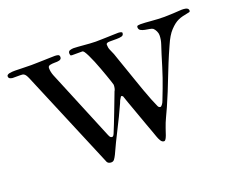

<svg xmlns="http://www.w3.org/2000/svg" viewBox="-92 -619 942 767"><g transform="rotate(-20 378.5 -236.0)"><path d="M246.6 -3.4 70.3 -423.3Q66.4 -432.1 63.2 -436.8Q60.1 -441.4 56.6 -443.6Q53.2 -445.8 49.3 -446.3Q45.4 -446.8 39.6 -446.8H22Q15.1 -446.8 10.3 -446.8Q5.4 -446.8 3.4 -447.8Q-8.3 -449.7 -8.3 -459.5Q-8.3 -463.9 -4.6 -466.1Q-1 -468.3 4.4 -469.5Q9.8 -470.7 16.1 -470.9Q22.5 -471.2 27.8 -471.2Q39.1 -471.2 54.9 -470.5Q70.8 -469.7 96.2 -469.7Q106.9 -469.7 120.8 -470.2Q134.8 -470.7 148.9 -470.9Q163.1 -471.2 175.8 -471.7Q188.5 -472.2 196.8 -472.2Q203.1 -472.2 209.7 -470.5Q216.3 -468.8 216.3 -460.4Q216.3 -455.1 213.6 -452.4Q210.9 -449.7 206.8 -448.5Q202.6 -447.3 197.3 -447Q191.9 -446.8 186.5 -446.8Q175.8 -446.8 167 -444.8Q158.2 -442.9 158.2 -434.1Q158.2 -425.3 159.9 -417.5Q161.6 -409.7 164.6 -401.9L288.1 -103Q291.5 -94.7 294.4 -92Q297.4 -89.4 301.8 -89.4Q306.6 -89.4 311 -99.6Q316.9 -113.3 325.2 -134.5Q333.5 -155.8 342.3 -178.5Q351.1 -201.2 359.1 -222.4Q367.2 -243.7 372.6 -257.8Q375 -260.7 376.7 -267.8Q378.4 -274.9 378.4 -280.3V-283.7Q377.4 -288.1 373.5 -299.8Q369.6 -311.5 364 -327.4Q358.4 -343.3 351.8 -361.1Q345.2 -378.9 338.4 -395.5Q331.5 -412.1 325 -425.5Q318.4 -439 313.5 -445.8Q309.1 -451.2 306.6 -451.2H261.7Q256.3 -451.2 255.4 -455.1Q254.4 -459 254.4 -461.4Q254.4 -470.7 262.2 -473.1Q270 -475.6 277.8 -475.6Q285.6 -475.6 296.9 -474.6Q308.1 -473.6 320.6 -472.7Q333 -471.7 345.9 -470.7Q358.9 -469.7 370.1 -469.7Q381.8 -469.7 395 -470.2Q408.2 -470.7 420.9 -470.9Q433.6 -471.2 444.8 -471.7Q456.1 -472.2 463.9 -472.2Q465.3 -472.2 468.5 -472.2Q471.7 -472.2 474.6 -471.4Q477.5 -470.7 480 -469.5Q482.4 -468.3 482.4 -466.3Q482.4 -456.1 473.6 -453.6Q464.8 -451.2 452.6 -451.2H423.3Q407.2 -451.2 407.2 -443.4Q407.2 -430.2 411.6 -420.4Q416 -410.6 421.4 -397.9Q424.8 -387.7 431.6 -368.2Q438.5 -348.6 446.8 -324.5Q455.1 -300.3 464.4 -273.7Q473.6 -247.1 482.4 -222.4Q491.2 -197.8 499.3 -177.5Q507.3 -157.2 512.7 -146Q516.1 -136.2 523.9 -136.2Q526.9 -136.2 531.7 -142.3Q536.6 -148.4 539.6 -157.2Q549.3 -182.1 556.9 -202.1Q564.5 -222.2 571.3 -241.9Q578.1 -261.7 584.7 -283.2Q591.3 -304.7 599.6 -332Q605.5 -350.6 611.8 -369.6Q618.2 -388.7 618.2 -407.2Q618.2 -415.5 614 -424.3Q609.9 -433.1 604 -438.5Q599.6 -441.9 590.1 -443.4Q580.6 -444.8 570.6 -446.8Q560.5 -448.7 553.2 -452.9Q545.9 -457 545.9 -466.3Q545.9 -472.2 550.8 -473.1Q555.7 -474.1 561 -474.1Q569.3 -474.1 581.3 -473.4Q593.3 -472.7 606.9 -471.4Q620.6 -470.2 634.8 -469.5Q648.9 -468.8 661.6 -468.8Q680.2 -468.8 698.7 -470Q717.3 -471.2 735.8 -472.2Q739.7 -472.2 744.6 -471.9Q749.5 -471.7 753.9 -470.5Q758.3 -469.2 761.5 -466.3Q764.6 -463.4 764.6 -458.5Q764.6 -452.6 758.8 -452.1Q743.2 -449.2 732.2 -446.5Q721.2 -443.8 712.2 -439.7Q703.1 -435.5 694.6 -429Q686 -422.4 675.8 -411.6Q658.2 -393.1 642.1 -355.5Q626 -319.8 614.3 -291Q602.5 -262.2 592.3 -235.8Q582 -209.5 571.5 -183.3Q561 -157.2 547.4 -126.5Q539.1 -107.9 530 -88.9Q521 -69.8 514.6 -50.8Q512.7 -46.4 510.3 -38.3Q507.8 -30.3 504.9 -22.2Q502 -14.2 498.5 -8.3Q495.1 -2.4 490.7 -2.4Q482.4 -2.4 476.8 -11.7Q471.2 -21 467.8 -31.2Q464.8 -40 459.5 -54.7Q454.1 -69.3 447.5 -87.4Q440.9 -105.5 433.8 -125.5Q426.8 -145.5 419.9 -164.3Q413.1 -183.1 407.2 -199.5Q401.4 -215.8 397.9 -226.6Q394 -230.5 392.6 -230.5Q389.2 -230.5 387.7 -226.6Q380.4 -216.3 377 -205.1Q354.5 -155.3 331.3 -110.1Q308.1 -64.9 287.1 -18.6Q281.7 -7.8 276.9 -1.5Q272 4.9 263.7 4.9Q251.5 4.9 246.6 -3.4Z"/></g></svg>

Font: IM FELL French Canon
Style: Regular
Weight: 400
Designer: Igino Marini
Foundry: Igino Marini,
Version: 3.00